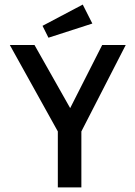

<svg xmlns="http://www.w3.org/2000/svg" viewBox="-20 -820 590 840"><path d="M233 0V-245L23 -623H131L287 -347L427 -623H530L336 -245V0ZM192 -655 166 -707 342 -800 384 -717Z"/></svg>

Font: Inconsolata SemiExpanded SemiBold
Style: Regular
Weight: 600
Width: 6
Monospace: yes
Designer: Raph Levien, Cyreal, Brenton Simpson
Foundry: Raph Levien, Cyreal, Google
Version: Version 3.001; ttfautohint (v1.8.2.53-6de2)